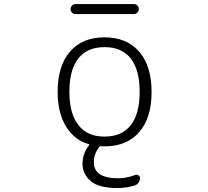

<svg xmlns="http://www.w3.org/2000/svg" viewBox="-20 -742 1040 958"><path d="M372.1 -117.2Q415 -60.5 501.5 -60.5Q587.9 -60.5 632.3 -117.2Q676.8 -173.8 676.8 -283.7Q676.8 -393.6 632.3 -450.2Q587.9 -506.8 501.5 -506.8Q415 -506.8 370.6 -450.2Q326.2 -393.6 326.2 -283.7Q326.2 -173.8 372.1 -117.2ZM357.4 -671.9Q346.7 -671.9 339.4 -679.2Q332 -686.5 332 -696.8Q332 -707 339.4 -714.4Q346.7 -721.7 357.4 -721.7H648.4Q658.2 -721.7 665.5 -714.4Q672.9 -707 672.9 -696.8Q672.9 -686.5 665.5 -679.2Q658.2 -671.9 648.4 -671.9ZM424.8 -17.6Q425.8 -19.5 425.3 -21Q424.8 -22.5 423.8 -22.5Q354.5 -41 311.5 -107.4Q267.6 -176.8 267.6 -283.2Q267.6 -413.1 329.1 -484.4Q390.6 -555.7 501.5 -555.7Q612.3 -555.7 674.3 -484.4Q736.3 -413.1 736.3 -283.2Q736.3 -153.3 674.3 -82.5Q612.3 -11.7 502 -11.7Q490.2 -11.7 484.4 -12.7Q479.5 -12.7 476.6 -9.8Q448.2 24.4 448.2 67.4Q448.2 147.5 569.3 147.5Q612.3 147.5 654.3 130.9Q663.1 127.9 670.9 132.8Q678.7 137.7 678.7 146.5Q678.7 158.2 671.9 168.5Q665 178.7 654.3 182.6Q611.3 196.3 565.4 196.3Q472.7 196.3 432.1 161.1Q391.6 126 391.6 75.2Q391.6 24.4 424.8 -17.6Z"/></svg>

Font: Gen Jyuu Gothic L Monospace Light
Style: Regular
Weight: 300
Designer: [Source Han Sans]
Ryoko NISHIZUKA  (kana & ideographs); Paul D. Hunt (Latin, Greek & Cyrillic); Wenlong ZHANG  (bopomofo
Version: Version 1.002.20150607